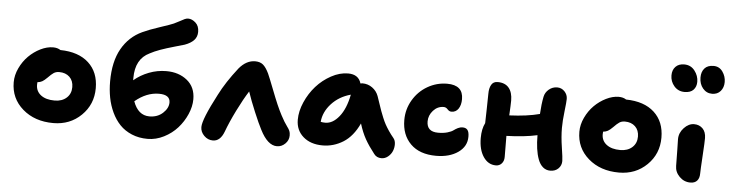

<svg xmlns="http://www.w3.org/2000/svg" viewBox="-47 -979 4689 1234"><g transform="rotate(5 2297.0 -362.5)"><path d="M317.9 -14.2Q197.8 -14.2 119.9 -81.8Q42 -149.4 42 -253.9Q42 -299.8 63.5 -345.2Q85 -390.6 118.4 -424.1Q151.9 -457.5 193.8 -478.3Q235.8 -499 274.9 -499Q303.7 -499 323.2 -485.8Q440.4 -483.9 505.6 -424.1Q570.8 -364.3 570.8 -261.2Q570.8 -156.2 498 -85.2Q425.3 -14.2 317.9 -14.2ZM192.9 -250Q192.9 -208.5 225.3 -183.8Q257.8 -159.2 314 -159.2Q361.3 -159.2 390.6 -185.5Q419.9 -211.9 419.9 -254.9Q419.9 -295.9 394.8 -320.1Q369.6 -344.2 328.1 -344.2Q307.6 -344.2 292.7 -334.5Q277.8 -324.7 255.9 -301.8Q237.8 -283.7 224.6 -276.1Q211.4 -268.6 193.8 -267.1Q192.9 -261.2 192.9 -250Z M930.7 34.2Q874 34.2 828.1 14.9Q782.2 -4.4 751 -37.1Q719.7 -69.8 698.7 -114.5Q677.7 -159.2 668.2 -208.7Q658.7 -258.3 658.7 -313Q658.7 -440.9 705.6 -523.9Q752.4 -606.9 836.9 -646Q878.4 -665.5 946.8 -688Q1015.1 -710.4 1034.7 -719.2Q1051.3 -726.6 1070.3 -737.3Q1089.4 -748 1101.1 -753.4Q1112.8 -758.8 1124 -758.8Q1148.4 -758.8 1171.6 -738Q1194.8 -717.3 1194.8 -679.2Q1194.8 -647 1174.8 -625.5Q1154.8 -604 1115.7 -589.8Q1106.9 -586.9 1053.2 -571.8Q999.5 -556.6 961.7 -543Q923.8 -529.3 896 -514.2Q805.7 -471.2 805.7 -348.1V-333Q847.7 -368.7 901.6 -389.4Q955.6 -410.2 1013.7 -410.2Q1094.2 -410.2 1147.9 -366.7Q1201.7 -323.2 1201.7 -245.1Q1201.7 -197.8 1179.9 -147.9Q1158.2 -98.1 1122.3 -57.9Q1086.4 -17.6 1035.4 8.3Q984.4 34.2 930.7 34.2ZM979 -261.2Q898.9 -261.2 824.7 -199.2Q856.4 -110.8 929.7 -110.8Q981.9 -110.8 1016.4 -142.6Q1050.8 -174.3 1050.8 -210.9Q1050.8 -261.2 979 -261.2Z M1349.6 7.8Q1316.9 7.8 1292.7 -16.4Q1268.6 -40.5 1268.6 -71.8Q1268.6 -121.6 1355.5 -287.1Q1398.4 -372.1 1473.6 -467.8Q1520 -522.9 1576.7 -522.9Q1608.4 -522.9 1627.7 -506.8Q1647 -490.7 1665.5 -452.1Q1676.8 -427.2 1702.9 -359.9Q1729 -292.5 1743.7 -258.8Q1760.3 -220.7 1775.6 -191.9Q1791 -163.1 1797.6 -152.8Q1804.2 -142.6 1816.9 -124Q1829.1 -107.9 1834 -96.2Q1838.9 -84.5 1838.9 -66.9Q1838.9 -36.1 1815.9 -13.7Q1793 8.8 1762.7 8.8Q1702.6 8.8 1653.8 -87.9Q1634.3 -125 1604 -197.3Q1573.7 -269.5 1554.7 -326.2Q1521 -273.4 1482.4 -195.6Q1443.8 -117.7 1420.9 -55.2Q1397 7.8 1349.6 7.8Z M2054.7 -22Q1977.1 -22 1929.4 -63.5Q1881.8 -105 1881.8 -172.9Q1881.8 -228 1907.5 -286.6Q1933.1 -345.2 1974.1 -391.4Q2015.1 -437.5 2069.8 -467.3Q2124.5 -497.1 2178.7 -497.1Q2246.1 -497.1 2262.7 -439.9Q2270.5 -441.9 2275.4 -441.9Q2311.5 -441.9 2339.6 -421.4Q2367.7 -400.9 2379.4 -369.1Q2384.8 -353.5 2395.8 -321Q2406.7 -288.6 2411.9 -274.2Q2417 -259.8 2427.7 -233.9Q2438.5 -208 2447.8 -191.2Q2457 -174.3 2471.9 -152.1Q2486.8 -129.9 2504.4 -108.9Q2516.6 -94.2 2517.1 -70.8Q2517.6 -47.4 2508.8 -25.9Q2500 -4.4 2481 11.2Q2461.9 26.9 2438.5 26.9Q2407.7 26.9 2390.6 3.9Q2353 -43.9 2329.6 -85.4Q2306.2 -127 2288.6 -184.1Q2249 -99.1 2187.3 -60.5Q2125.5 -22 2054.7 -22ZM2059.6 -168.9Q2107.4 -168.9 2148.4 -219.7Q2189.5 -270.5 2207.5 -362.8Q2132.3 -342.3 2083.7 -289.1Q2035.2 -235.8 2029.8 -171.9Q2043 -168.9 2059.6 -168.9Z M2787.1 -19Q2680.7 -19 2622.3 -76.9Q2564 -134.8 2564 -231Q2564 -300.3 2598.9 -359.6Q2633.8 -418.9 2692.4 -452.9Q2751 -486.8 2818.8 -486.8Q2921.9 -486.8 2921.9 -396Q2921.9 -358.4 2905.8 -334.2Q2889.6 -310.1 2860.8 -310.1Q2846.7 -310.1 2835.4 -323Q2824.2 -335.9 2809.1 -335.9Q2769.5 -335.9 2741.7 -304.9Q2713.9 -273.9 2713.9 -234.9Q2713.9 -168 2787.1 -168Q2821.8 -168 2847.4 -175.5Q2873 -183.1 2884.5 -191.9Q2896 -200.7 2910.9 -208.3Q2925.8 -215.8 2941.9 -215.8Q2963.4 -215.8 2973.6 -202.6Q2983.9 -189.5 2983.9 -159.2Q2983.9 -96.2 2928.5 -57.6Q2873 -19 2787.1 -19Z M3175.3 8.8Q3125.5 8.8 3094.5 -37.1Q3063.5 -83 3063.5 -158.2Q3063.5 -216.8 3083.5 -255.9Q3084 -280.8 3085.7 -347.2Q3087.4 -413.6 3087.4 -445.8Q3087.4 -481.4 3100.1 -503.7Q3112.8 -525.9 3140.6 -525.9Q3188.5 -525.9 3212.9 -496.8Q3237.3 -467.8 3237.3 -415Q3237.3 -389.2 3233.4 -318.8Q3348.6 -323.7 3429.2 -345.2Q3432.6 -408.2 3442.4 -457Q3448.2 -485.8 3471.7 -505.4Q3495.1 -524.9 3525.4 -524.9Q3553.2 -524.9 3572.8 -504.4Q3592.3 -483.9 3592.3 -456.1Q3592.3 -437 3585 -375.5Q3577.6 -314 3577.6 -268.1Q3577.6 -211.4 3588.1 -143.6Q3598.6 -75.7 3598.6 -56.2Q3598.6 -27.3 3578.6 -7.6Q3558.6 12.2 3526.4 12.2Q3499 12.2 3479 -4.9Q3459 -22 3447.5 -52.7Q3436 -83.5 3430.7 -122.1Q3425.3 -160.6 3425.3 -208Q3342.8 -189.5 3226.6 -186Q3226.6 -165.5 3227.1 -120.6Q3227.5 -75.7 3227.5 -49.8Q3227.5 -23.9 3212.9 -7.6Q3198.2 8.8 3175.3 8.8Z M3967.3 -14.2Q3847.2 -14.2 3769.3 -81.8Q3691.4 -149.4 3691.4 -253.9Q3691.4 -299.8 3712.9 -345.2Q3734.4 -390.6 3767.8 -424.1Q3801.3 -457.5 3843.3 -478.3Q3885.3 -499 3924.3 -499Q3953.1 -499 3972.7 -485.8Q4089.8 -483.9 4155 -424.1Q4220.2 -364.3 4220.2 -261.2Q4220.2 -156.2 4147.5 -85.2Q4074.7 -14.2 3967.3 -14.2ZM3842.3 -250Q3842.3 -208.5 3874.8 -183.8Q3907.2 -159.2 3963.4 -159.2Q4010.7 -159.2 4040 -185.5Q4069.3 -211.9 4069.3 -254.9Q4069.3 -295.9 4044.2 -320.1Q4019 -344.2 3977.5 -344.2Q3957 -344.2 3942.1 -334.5Q3927.2 -324.7 3905.3 -301.8Q3887.2 -283.7 3874 -276.1Q3860.8 -268.6 3843.3 -267.1Q3842.3 -261.2 3842.3 -250Z M4519.5 -570.8Q4483.4 -570.8 4460 -598.9Q4436.5 -627 4436.5 -668.9Q4436.5 -705.6 4456.1 -727.8Q4475.6 -750 4514.2 -750Q4551.3 -750 4572.8 -719.7Q4594.2 -689.5 4594.2 -652.8Q4594.2 -617.7 4574.2 -594.2Q4554.2 -570.8 4519.5 -570.8ZM4342.3 -566.9Q4301.3 -566.9 4275.4 -596.7Q4249.5 -626.5 4249.5 -666Q4249.5 -701.2 4269.8 -722.2Q4290 -743.2 4325.2 -743.2Q4368.2 -743.2 4393.3 -710.4Q4418.5 -677.7 4418.5 -639.2Q4418.5 -607.4 4399.7 -587.2Q4380.9 -566.9 4342.3 -566.9ZM4430.2 9.8Q4389.2 9.8 4359.6 -20Q4330.1 -49.8 4330.1 -88.9Q4330.1 -142.6 4328.6 -192.9Q4327.1 -243.2 4327.1 -261.2Q4327.1 -302.2 4357.2 -334.2Q4387.2 -366.2 4422.4 -366.2Q4455.6 -366.2 4477.3 -344.7Q4499 -323.2 4499.5 -283.2Q4500 -261.7 4494.1 -168Q4488.3 -74.2 4488.3 -53.2Q4488.3 -23.4 4473.4 -6.8Q4458.5 9.8 4430.2 9.8Z"/></g></svg>

Font: Shantell Sans Irregular
Style: Bold
Weight: 700
Designer: Stephen Nixon, Anya Danilova, Shantell Martin
Foundry: Arrow Type
Version: Version 1.006;[9816181b4]